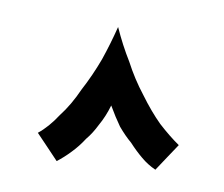

<svg xmlns="http://www.w3.org/2000/svg" viewBox="-28 -677 247 212"><g transform="rotate(5 95.5 -570.5)"><path d="M173.8 -523.4Q173.8 -523.4 173.8 -523.4Q173.8 -523.4 173.8 -523.4Q163.1 -532.2 151.4 -544.9Q140.6 -557.6 129.9 -575.2Q119.1 -591.8 111.3 -610.4Q102.5 -627.9 95.7 -647.5Q95.7 -647.5 95.7 -647.5Q95.7 -647.5 95.7 -647.5Q88.9 -627.9 81.1 -610.4Q72.3 -591.8 61.5 -575.2Q51.8 -557.6 40 -544.9Q29.3 -531.2 17.6 -523.4Q17.6 -523.4 29.3 -508.8Q41 -494.1 41 -494.1Q41 -494.1 41 -494.1Q41 -494.1 41 -494.1Q48.8 -499 56.6 -505.9Q64.5 -512.7 71.3 -521.5Q78.1 -528.3 84 -538.1Q90.8 -547.9 95.7 -560.5Q95.7 -560.5 95.7 -560.5Q95.7 -560.5 95.7 -560.5Q101.6 -547.9 107.4 -538.1Q114.3 -528.3 121.1 -521.5Q127.9 -512.7 134.8 -505.9Q141.6 -499 150.4 -494.1Q150.4 -494.1 162.1 -508.8Q173.8 -523.4 173.8 -523.4Z"/></g></svg>

Font: AgendaMediumCondGoodkids
Style: AgendaMediumCondGoodkids
Weight: 500
Designer: ""
Version: ""